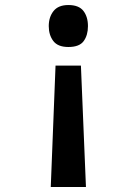

<svg xmlns="http://www.w3.org/2000/svg" viewBox="-20 -559 540 764"><path d="M252 -539Q294 -539 312 -515.5Q330 -492 330 -455Q330 -419 313 -395.5Q296 -372 252 -372Q210 -372 192 -396Q174 -420 174 -455Q174 -491 193 -515Q212 -539 252 -539ZM302 -298 322 185H182L201 -298Z"/></svg>

Font: Noto Sans Mono ExtraCondensed
Style: Bold
Weight: 700
Width: 2
Designer: Monotype Design Team
Foundry: Monotype Imaging Inc.
Version: Version 2.014